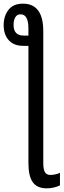

<svg xmlns="http://www.w3.org/2000/svg" viewBox="-30 -787 347 1047"><path d="M206 -617V101Q206 137 215 152Q224 167 245 167Q258 167 273.5 163.5Q289 160 297 155V224Q263 240 224 240Q173 240 149 207Q125 174 125 102V-537H97Q45 -537 17.5 -568Q-10 -599 -10 -650Q-10 -699 16 -733Q42 -767 95 -767Q206 -767 206 -617ZM44 -651Q44 -593 99 -593H125V-632Q125 -709 82 -709Q63 -709 53.5 -693Q44 -677 44 -651Z"/></svg>

Font: Noto Sans UI Cond
Style: Regular
Weight: 400
Width: 3
Designer: Monotype Design Team
Foundry: Monotype Imaging Inc.
Version: Version 1.001